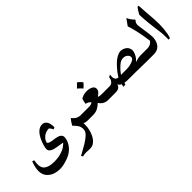

<svg xmlns="http://www.w3.org/2000/svg" viewBox="39 -1383 2471 2471"><g transform="rotate(-45 1274.0 -148.0)"><path d="M614 -63Q614 -22 593 21.5Q572 65 534 100Q509 123 475 141Q441 159 404 169Q340 191 280 191Q261 191 241 188Q156 177 109 125Q67 83 67 10Q67 -23 77.5 -65.5Q88 -108 100 -134L127 -124Q120 -82 120 -57Q120 -8 141 20Q184 72 298 72Q392 72 459 42Q486 31 505.5 17.5Q525 4 536 -7L551 -22Q547 -23 525.5 -26.5Q504 -30 446 -40Q401 -47 376 -61Q339 -81 339 -114Q339 -134 351 -178.5Q363 -223 385 -266Q443 -380 524 -380Q559 -380 579 -357Q600 -335 606.5 -298.5Q613 -262 611 -241L586 -229Q570 -261 550 -281Q479 -281 432 -230Q418 -214 410.5 -197.5Q403 -181 401 -173Q402 -146 489 -136Q565 -127 589.5 -107.5Q614 -88 614 -63Z M883 -137Q899 -125 919.5 -118.5Q940 -112 958 -112H1044V0H971Q943 0 928.5 -7Q914 -14 913 -15L914 14Q914 97 880 170Q858 218 823 249Q805 264 785.5 271.5Q766 279 738 279L705 278Q681 276 671 276Q634 276 608 285L592 262L616 249Q680 214 719 191Q758 168 789 144Q825 118 842 93Q859 68 859 36Q859 -4 838 -34.5Q817 -65 787 -93Q814 -143 844 -177Q848 -172 860 -158.5Q872 -145 883 -137Z M1284 -385Q1259 -356 1228 -329Q1201 -362 1168 -388Q1196 -413 1224 -445Q1242 -433 1258.5 -416.5Q1275 -400 1284 -385Z M1465 0H1349Q1301 0 1265 -27Q1242 -43 1227 -69Q1191 -35 1162 -20Q1124 0 1076 0H1026Q1002 0 986.5 -18Q971 -36 971 -56Q971 -78 988 -95Q1005 -112 1026 -112H1114Q1148 -112 1175 -130Q1162 -148 1146 -157.5Q1130 -167 1108 -170Q1113 -214 1126 -248Q1144 -259 1171 -268Q1198 -277 1227 -277Q1280 -277 1313.5 -259Q1347 -241 1347 -209Q1347 -174 1316 -148.5Q1285 -123 1283 -121Q1309 -112 1339 -112H1465Z M2160 0H2039Q2015 0 2001 -1L1943 -2Q1902 -3 1837 -3.5Q1772 -4 1733 -4Q1709 -4 1689 -5Q1669 -6 1653 -9L1645 17H1606L1616 -22Q1599 -27 1590 -36Q1581 -45 1576 -60Q1566 -29 1544 -14.5Q1522 0 1485 0H1447Q1423 0 1407.5 -14Q1392 -28 1392 -55Q1392 -81 1408 -96.5Q1424 -112 1447 -112H1486Q1524 -112 1545 -143Q1553 -154 1557 -166Q1561 -178 1565 -200L1596 -214Q1593 -196 1593 -178Q1593 -148 1607 -131Q1622 -113 1646 -112Q1686 -176 1736 -229Q1778 -276 1821 -303Q1870 -334 1908 -334Q1928 -334 1948.5 -326.5Q1969 -319 1985 -307Q2006 -291 2014.5 -269Q2023 -247 2023 -230Q2023 -206 2008.5 -174Q1994 -142 1977 -122Q1958 -101 1947 -92Q1966 -99 1994.5 -105.5Q2023 -112 2047 -112H2160ZM1868 -247Q1836 -247 1809.5 -230.5Q1783 -214 1756 -186Q1726 -156 1710.5 -134.5Q1695 -113 1694 -112H1801Q1846 -112 1885 -126Q1914 -134 1931 -147Q1948 -160 1950 -181Q1949 -207 1926 -227Q1903 -247 1868 -247Z M2298 -415Q2298 -405 2299 -399L2303 -369L2310 -323Q2319 -262 2323.5 -224.5Q2328 -187 2328 -163Q2325 -96 2293 -52Q2267 -17 2226 -6Q2205 0 2178 0H2143Q2119 0 2103 -15.5Q2087 -31 2087 -55Q2087 -77 2101.5 -94.5Q2116 -112 2143 -112H2176Q2207 -112 2231.5 -125.5Q2256 -139 2268 -160Q2261 -223 2237 -342Q2227 -386 2215.5 -429.5Q2204 -473 2196 -492L2260 -581Q2271 -555 2286.5 -532.5Q2302 -510 2329 -482Q2314 -469 2306 -454Q2298 -439 2298 -415Z M2464 -581H2484Q2484 -556 2491 -461Q2491 -458 2495 -410Q2505 -300 2505 -225Q2505 -143 2490 -60Q2483 -25 2473 0H2447L2448 -43Q2448 -81 2445 -121Q2444 -139 2435 -195Q2426 -259 2418 -334Q2407 -445 2407 -492Q2434 -545 2464 -581Z"/></g></svg>

Font: Mirza Medium
Style: Regular
Weight: 500
Designer: Arabic design by Kourosh Beigpour, Latin design by Eduardo Tunni, engineering by Lasse Fister
Version: Version 1.0010g